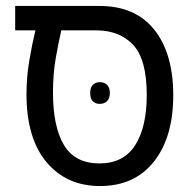

<svg xmlns="http://www.w3.org/2000/svg" viewBox="-20 -612 648 645"><path d="M316 13Q204 13 136.5 -67Q69 -147 69 -296Q69 -353 78.5 -409Q88 -465 99 -510H31V-592H314Q435 -592 498.5 -512Q562 -432 562 -292Q562 -151 497 -69Q432 13 316 13ZM314 -63Q395 -63 434 -124Q473 -185 473 -293Q473 -412 427.5 -461Q382 -510 303 -510H186Q177 -472 167.5 -418Q158 -364 158 -302Q158 -186 195 -124.5Q232 -63 314 -63ZM283 -300Q283 -318 292 -327Q301 -336 315 -336Q330 -336 339.5 -327Q349 -318 349 -300Q349 -281 339.5 -272Q330 -263 315 -263Q301 -263 292 -271.5Q283 -280 283 -300Z"/></svg>

Font: Noto Sans Hebrew SemiCondensed
Style: Regular
Weight: 400
Width: 4
Designer: Monotype Design Team
Foundry: Monotype Imaging Inc.
Version: Version 2.004; ttfautohint (v1.8.4.7-5d5b)